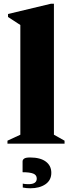

<svg xmlns="http://www.w3.org/2000/svg" viewBox="-20 -770 386 1029"><path d="M20 0V-16L89 -48V-636L23 -679V-695L253 -750H269V-48L326 -16V0ZM143 239Q133 239 121.5 238Q110 237 102 235V214Q110 216 119 216.5Q128 217 133 217Q177 217 177 187Q177 168 158.5 160.5Q140 153 101 153V95Q101 86 109.5 80Q118 74 141 74Q196 74 225.5 96Q255 118 255 156Q255 196 223.5 217.5Q192 239 143 239Z"/></svg>

Font: Spectral ExtraBold
Style: Regular
Weight: 800
Designer: Jean-Baptiste Levee
Foundry: Production Type
Version: Version 2.001